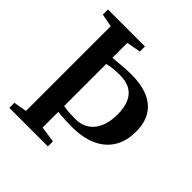

<svg xmlns="http://www.w3.org/2000/svg" viewBox="-199 -883 1024 1024"><g transform="rotate(45 312.5 -371.5)"><path d="M105.5 -51V-690L32 -704.5V-743H311V-704.5L231 -690V-577.5Q245 -578.5 261 -580Q277 -581.5 294.5 -583Q312 -584.5 330.2 -585.5Q348.5 -586.5 366.5 -586.5Q441 -586.5 493 -564.2Q545 -542 572 -498Q599 -454 599 -388Q599 -316 568 -266Q537 -216 479.2 -190Q421.5 -164 341.5 -164Q317.5 -164 296.5 -164.8Q275.5 -165.5 259 -166.8Q242.5 -168 231 -169.5V-51L322 -38V0H31V-38ZM323.5 -206.5Q365.5 -206.5 397.2 -226.8Q429 -247 446.8 -286.5Q464.5 -326 464.5 -384Q464.5 -432 450.2 -467.5Q436 -503 404.5 -522.2Q373 -541.5 321 -541Q296 -541 271.8 -538Q247.5 -535 231 -531V-213.5Q252 -209.5 276.8 -208Q301.5 -206.5 323.5 -206.5Z"/></g></svg>

Font: Merriweather 72pt SemiBold
Style: Regular
Weight: 600
Version: Version 2.100